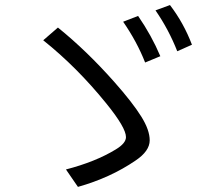

<svg xmlns="http://www.w3.org/2000/svg" viewBox="-20 -792 870 759"><path d="M240.7 -122.1Q357.4 -152.3 437.5 -201.2Q478 -225.6 478 -250Q478 -287.1 400.4 -382.8Q284.2 -526.4 150.9 -632.8L209 -683.1Q323.2 -590.8 432.1 -467.8Q503.9 -386.7 538.6 -331.1Q571.8 -277.8 571.8 -237.3Q571.8 -194.8 515.6 -157.2Q416.5 -89.4 288.1 -53.2ZM553.7 -544.9Q521.5 -627 466.8 -706.1L525.9 -729Q579.1 -651.9 613.8 -569.8ZM680.7 -589.4Q647 -675.3 594.7 -751L651.9 -772Q706.1 -701.2 738.8 -615.2Z"/></svg>

Font: FORM UDPGothic
Style: Regular
Weight: 400
Foundry: Pronama LLC
Version: Version 1.05101